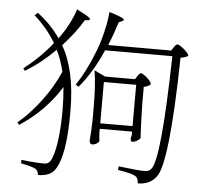

<svg xmlns="http://www.w3.org/2000/svg" viewBox="-60 -905 1119 1042"><g transform="rotate(5 500.0 -383.5)"><path d="M184 74C227 74 257 62 274 39C313 -14 331 -123 330 -288C330 -434 305 -551 254 -639C299 -688 336 -736 365 -785L383 -787C394 -789 395 -793 388 -800C379 -808 356 -821 318 -840C303 -791 268 -722 231 -675C199 -722 158 -765 107 -803L91 -788C138 -747 177 -700 209 -647C162 -588 110 -538 55 -496L64 -483C120 -516 174 -559 227 -612C243 -580 257 -541 268 -496C245 -442 213 -388 174 -335C134 -282 92 -237 49 -201L59 -188C104 -217 147 -252 188 -294C226 -334 257 -374 281 -414C285 -373 287 -331 287 -287C287 -227 284 -171 277 -120C269 -63 258 -26 245 -7C238 4 227 9 212 9C195 9 169 8 134 5C119 3 103 1 88 0V19C125 26 152 33 167 41C178 48 184 59 184 74ZM728 72C773 72 806 56 829 25C869 -26 893 -244 900 -628C920 -630 934 -635 941 -642C941 -657 891 -698 878 -698C873 -698 868 -694 861 -685C860 -683 859 -681 858 -680L846 -662H503C522 -708 537 -751 549 -790L566 -797C577 -802 578 -807 571 -812C561 -819 535 -829 494 -841C491 -785 468 -688 444 -627C414 -549 381 -484 346 -433L362 -422C410 -478 452 -548 489 -632H855C847 -254 827 -47 794 -12C782 0 776 2 753 2C737 2 692 -2 617 -11L615 9C663 16 695 24 711 33C722 40 728 53 728 72ZM462 -117C471 -117 479 -119 487 -124C494 -129 499 -133 501 -138C500 -143 499 -151 498 -162C498 -169 498 -176 497 -181V-205H673V-186C672 -184 672 -182 671 -179C670 -175 670 -172 669 -170C669 -157 672 -150 679 -150C692 -150 714 -162 722 -173C719 -216 717 -278 715 -358V-453C734 -456 746 -462 752 -471C752 -486 707 -525 694 -525C690 -525 685 -521 679 -513C678 -510 676 -508 675 -507L664 -490H501L441 -519C450 -467 454 -399 454 -316V-249C453 -204 451 -166 448 -137C448 -126 454 -117 462 -117ZM497 -460H673V-235H497Z"/></g></svg>

Font: AllPunType ExtraLight
Style: Regular
Weight: 280
Version: 1.0